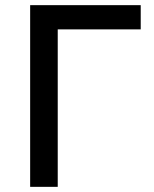

<svg xmlns="http://www.w3.org/2000/svg" viewBox="-20 -725 596 745"><path d="M97 0V-705H526V-611H204V0Z"/></svg>

Font: Nunito Sans 7pt SemiCondensed SemiBold
Style: Regular
Weight: 600
Width: 4
Designer: Vernon Adams
Foundry: Vernon Adams
Version: Version 3.101;gftools[0.9.27]